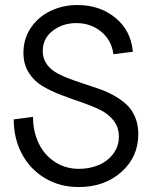

<svg xmlns="http://www.w3.org/2000/svg" viewBox="-20 -736 620 772"><path d="M296.9 16.1Q220.7 16.1 160.9 -19.5Q101.1 -55.2 68.1 -117.2Q35.2 -179.2 35.2 -255.9L112.8 -266.1Q112.8 -208.5 135 -161.1Q157.2 -113.8 200 -85.4Q242.7 -57.1 297.9 -57.1Q339.4 -57.1 375.2 -71.8Q411.1 -86.4 434.6 -116.7Q458 -147 458 -187Q458 -224.1 436.8 -251.2Q415.5 -278.3 381.8 -294.7Q348.1 -311 307.1 -325Q266.1 -338.9 225.1 -354.5Q184.1 -370.1 150.4 -390.1Q116.7 -410.2 95.5 -444.1Q74.2 -478 74.2 -523.9Q74.2 -579.6 103.8 -623.8Q133.3 -668 182.9 -691.9Q232.4 -715.8 292 -715.8Q380.9 -715.8 443.8 -664.6Q506.8 -613.3 514.2 -527.8L436 -518.1Q428.7 -574.2 387 -608.6Q345.2 -643.1 287.1 -643.1Q231.4 -643.1 191.7 -612.1Q151.9 -581.1 151.9 -530.8Q151.9 -503.9 165 -482.7Q178.2 -461.4 200.4 -447.5Q222.7 -433.6 251.5 -422.4Q280.3 -411.1 312 -400.9Q343.8 -390.6 375.7 -379.6Q407.7 -368.7 436.5 -352.8Q465.3 -336.9 487.5 -316.9Q509.8 -296.9 522.9 -266.1Q536.1 -235.4 536.1 -196.8Q536.1 -105 468 -44.4Q399.9 16.1 296.9 16.1Z"/></svg>

Font: Uncut Sans
Style: Regular
Weight: 400
Designer: Kasper Nordkvist
Foundry: UNCUT.wtf
Version: Version 1.304;Glyphs 3.2 (3246)